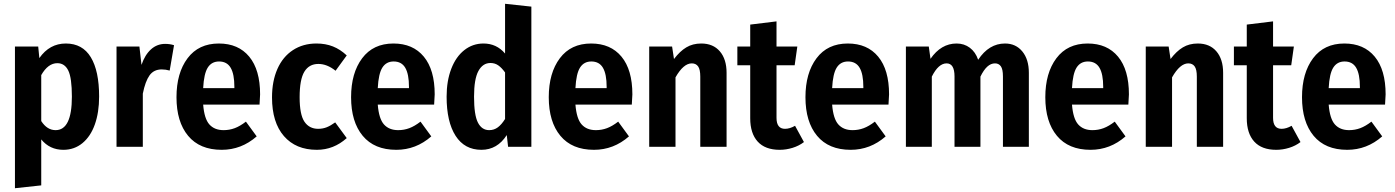

<svg xmlns="http://www.w3.org/2000/svg" viewBox="-20 -776 7375 1015"><path d="M504 -266Q504 -182 481.5 -118.5Q459 -55 416 -19.5Q373 16 315 16Q243 16 198 -39V204L59 219V-530H182L188 -469Q242 -546 328 -546Q416 -546 460 -473.5Q504 -401 504 -266ZM360 -265Q360 -364 341 -403Q322 -442 283 -442Q234 -442 198 -379V-136Q229 -88 274 -88Q360 -88 360 -265Z M900 -537 877 -403Q856 -409 835 -409Q793 -409 770.5 -377.5Q748 -346 735 -281V0H596V-530H717L728 -433Q746 -486 778 -515Q810 -544 853 -544Q879 -544 900 -537Z M1352 -223H1054Q1060 -148 1087 -118Q1114 -88 1162 -88Q1193 -88 1221 -98.5Q1249 -109 1280 -133L1337 -55Q1256 16 1152 16Q1036 16 974.5 -58Q913 -132 913 -262Q913 -390 971.5 -468Q1030 -546 1137 -546Q1240 -546 1297.5 -476.5Q1355 -407 1355 -277Q1355 -268 1352 -223ZM1219 -317Q1219 -384 1199.5 -417.5Q1180 -451 1138 -451Q1099 -451 1078.5 -419Q1058 -387 1054 -310H1219Z M1813 -483 1754 -402Q1709 -438 1663 -438Q1614 -438 1589 -397Q1564 -356 1564 -262Q1564 -170 1589.5 -132.5Q1615 -95 1662 -95Q1686 -95 1706.5 -103Q1727 -111 1752 -129L1813 -46Q1744 16 1655 16Q1544 16 1481 -56.5Q1418 -129 1418 -261Q1418 -347 1446.5 -411.5Q1475 -476 1528.5 -511Q1582 -546 1653 -546Q1701 -546 1740 -530.5Q1779 -515 1813 -483Z M2275 -223H1977Q1983 -148 2010 -118Q2037 -88 2085 -88Q2116 -88 2144 -98.5Q2172 -109 2203 -133L2260 -55Q2179 16 2075 16Q1959 16 1897.5 -58Q1836 -132 1836 -262Q1836 -390 1894.5 -468Q1953 -546 2060 -546Q2163 -546 2220.5 -476.5Q2278 -407 2278 -277Q2278 -268 2275 -223ZM2142 -317Q2142 -384 2122.5 -417.5Q2103 -451 2061 -451Q2022 -451 2001.5 -419Q1981 -387 1977 -310H2142Z M2789 -741V0H2666L2659 -62Q2609 16 2525 16Q2436 16 2388.5 -58Q2341 -132 2341 -265Q2341 -348 2365.5 -412Q2390 -476 2434.5 -511Q2479 -546 2536 -546Q2605 -546 2650 -493V-756ZM2650 -147V-393Q2632 -418 2614 -430.5Q2596 -443 2573 -443Q2532 -443 2509 -400.5Q2486 -358 2486 -265Q2486 -168 2506.5 -128Q2527 -88 2566 -88Q2592 -88 2612 -103Q2632 -118 2650 -147Z M3320 -223H3022Q3028 -148 3055 -118Q3082 -88 3130 -88Q3161 -88 3189 -98.5Q3217 -109 3248 -133L3305 -55Q3224 16 3120 16Q3004 16 2942.5 -58Q2881 -132 2881 -262Q2881 -390 2939.5 -468Q2998 -546 3105 -546Q3208 -546 3265.5 -476.5Q3323 -407 3323 -277Q3323 -268 3320 -223ZM3187 -317Q3187 -384 3167.5 -417.5Q3148 -451 3106 -451Q3067 -451 3046.5 -419Q3026 -387 3022 -310H3187Z M3821 -391V0H3682V-371Q3682 -409 3670.5 -425Q3659 -441 3637 -441Q3593 -441 3551 -367V0H3412V-530H3533L3543 -464Q3574 -505 3608 -525.5Q3642 -546 3687 -546Q3750 -546 3785.5 -504.5Q3821 -463 3821 -391Z M4230 -25Q4204 -5 4170 5.5Q4136 16 4102 16Q4025 16 3985.5 -27.5Q3946 -71 3946 -151V-431H3878V-530H3946V-646L4085 -663V-530H4195L4181 -431H4085V-153Q4085 -95 4130 -95Q4155 -95 4183 -111Z M4677 -223H4379Q4385 -148 4412 -118Q4439 -88 4487 -88Q4518 -88 4546 -98.5Q4574 -109 4605 -133L4662 -55Q4581 16 4477 16Q4361 16 4299.5 -58Q4238 -132 4238 -262Q4238 -390 4296.5 -468Q4355 -546 4462 -546Q4565 -546 4622.5 -476.5Q4680 -407 4680 -277Q4680 -268 4677 -223ZM4544 -317Q4544 -384 4524.5 -417.5Q4505 -451 4463 -451Q4424 -451 4403.5 -419Q4383 -387 4379 -310H4544Z M5419 -391V0H5282V-372Q5282 -410 5271 -425.5Q5260 -441 5240 -441Q5218 -441 5199 -423.5Q5180 -406 5163 -371V0H5026V-372Q5026 -441 4984 -441Q4941 -441 4906 -371V0H4769V-530H4890L4899 -465Q4955 -546 5037 -546Q5077 -546 5107 -523.5Q5137 -501 5151 -460Q5208 -546 5293 -546Q5350 -546 5384.5 -504Q5419 -462 5419 -391Z M5945 -223H5647Q5653 -148 5680 -118Q5707 -88 5755 -88Q5786 -88 5814 -98.5Q5842 -109 5873 -133L5930 -55Q5849 16 5745 16Q5629 16 5567.5 -58Q5506 -132 5506 -262Q5506 -390 5564.5 -468Q5623 -546 5730 -546Q5833 -546 5890.5 -476.5Q5948 -407 5948 -277Q5948 -268 5945 -223ZM5812 -317Q5812 -384 5792.5 -417.5Q5773 -451 5731 -451Q5692 -451 5671.5 -419Q5651 -387 5647 -310H5812Z M6446 -391V0H6307V-371Q6307 -409 6295.5 -425Q6284 -441 6262 -441Q6218 -441 6176 -367V0H6037V-530H6158L6168 -464Q6199 -505 6233 -525.5Q6267 -546 6312 -546Q6375 -546 6410.5 -504.5Q6446 -463 6446 -391Z M6855 -25Q6829 -5 6795 5.5Q6761 16 6727 16Q6650 16 6610.5 -27.5Q6571 -71 6571 -151V-431H6503V-530H6571V-646L6710 -663V-530H6820L6806 -431H6710V-153Q6710 -95 6755 -95Q6780 -95 6808 -111Z M7302 -223H7004Q7010 -148 7037 -118Q7064 -88 7112 -88Q7143 -88 7171 -98.5Q7199 -109 7230 -133L7287 -55Q7206 16 7102 16Q6986 16 6924.5 -58Q6863 -132 6863 -262Q6863 -390 6921.5 -468Q6980 -546 7087 -546Q7190 -546 7247.5 -476.5Q7305 -407 7305 -277Q7305 -268 7302 -223ZM7169 -317Q7169 -384 7149.5 -417.5Q7130 -451 7088 -451Q7049 -451 7028.5 -419Q7008 -387 7004 -310H7169Z"/></svg>

Font: Fira Sans Condensed SemiBold
Style: Regular
Weight: 600
Width: 3
Designer: bBox Type GmbH & Carrois Corporate GbR & Edenspiekermann AG
Foundry: bBox Type GmbH & Carrois Corporate GbR & Edenspiekermann AG
Version: Version 4.301